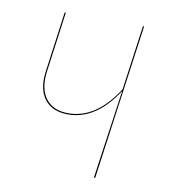

<svg xmlns="http://www.w3.org/2000/svg" viewBox="-65 -574 561 630"><g transform="rotate(10 215.5 -258.5)"><path d="M365.2 -517.1 293.5 0H289.1L331.1 -295.9Q262.2 -189.5 168.9 -189.5Q116.2 -189.5 90.6 -223.1Q64.9 -256.8 73.2 -316.4L100.6 -517.1H104.5L77.1 -316.4Q69.3 -258.8 93.8 -226.1Q118.2 -193.4 169.4 -193.4Q262.2 -193.4 331.5 -301.8L361.3 -517.1Z"/></g></svg>

Font: Fira Sans Compressed Four
Style: Italic
Weight: 100
Width: 3
Italic angle: -8°
Designer: Carrois Corporate & Edenspiekermann AG
Foundry: Carrois Corporate GbR & Edenspiekermann AG
Version: Version 4.203;PS 004.203;hotconv 1.0.88;makeotf.lib2.5.64775